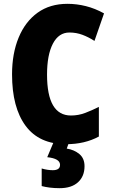

<svg xmlns="http://www.w3.org/2000/svg" viewBox="-20 -744 590 1004"><path d="M343 -574Q287 -574 256.5 -515.5Q226 -457 226 -354Q226 -140 351 -140Q390 -140 425.5 -153.5Q461 -167 497 -185V-30Q423 10 326 10Q185 10 114 -86Q43 -182 43 -355Q43 -464 77.5 -547.5Q112 -631 176.5 -677.5Q241 -724 333 -724Q381 -724 429 -712Q477 -700 524 -674L474 -530Q443 -550 411 -562Q379 -574 343 -574ZM422 125Q422 178 388 209Q354 240 292 240Q264 240 240.5 237Q217 234 198 229V137Q215 142 229.5 144Q244 146 256 146Q294 146 294 118Q294 85 227 78L260 0H341L329 33Q368 39 395 61.5Q422 84 422 125Z"/></svg>

Font: Noto Sans Lao UI Cond Blk
Style: Regular
Weight: 900
Width: 3
Designer: Monotype Design Team
Foundry: Monotype Imaging Inc.
Version: Version 2.000; ttfautohint (v1.8.4.7-5d5b)